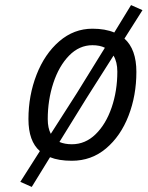

<svg xmlns="http://www.w3.org/2000/svg" viewBox="-20 -625 581 756"><path d="M517 -342Q517 -249 486 -169Q455 -89 397.5 -40.5Q340 8 263 8Q211 8 177 -6L105 111L60 91L137 -30Q92 -69 92 -156Q92 -249 124 -331Q156 -413 213.5 -462.5Q271 -512 344 -512Q394 -512 430 -497L496 -605L541 -585L470 -473Q517 -431 517 -342ZM180 -98 283 -259 393 -437Q373 -447 344 -447Q292 -447 252 -406Q212 -365 190 -298Q168 -231 168 -156Q168 -121 180 -98ZM442 -343Q442 -381 427 -406L321 -239L214 -66Q235 -57 263 -57Q316 -57 356.5 -96.5Q397 -136 419.5 -201.5Q442 -267 442 -343Z"/></svg>

Font: Cairo
Style: Italic
Weight: 400
Italic angle: -13°
Designer: Mohamed Gaber, Accademia di Belle Arti di Urbino and others
Foundry: Kief Type Foundry, Accademia di Belle Arti di Urbino and others
Version: Version 3.011